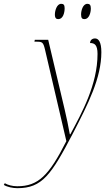

<svg xmlns="http://www.w3.org/2000/svg" viewBox="-154 -744 567 1004"><path d="M288 -644C311 -644 321 -676 321 -700C321 -719 314 -724 303 -724C279 -724 270 -688 270 -668C270 -648 277 -644 288 -644ZM151 -644C175 -644 184 -676 184 -701C184 -719 178 -724 166 -724C143 -724 133 -688 133 -668C133 -648 141 -644 151 -644ZM-63 240C66 240 114 171 228 -48C306 -199 376 -336 376 -471C376 -525 361 -543 343 -543C327 -543 317 -533 317 -519C340 -519 356 -510 356 -462C356 -302 274 -154 214 -42H211C203 -86 195 -126 184 -172L98 -536H28L26 -526H37C66 -526 72 -524 81 -486L193 -6C102 174 46 230 -64 230C-90 230 -114 223 -129 214L-134 223C-116 234 -87 240 -63 240Z"/></svg>

Font: Noto Serif Display Condensed Thin
Style: Italic
Weight: 100
Width: 3
Italic angle: -12°
Designer: Monotype Design Team
Foundry: Monotype Imaging Inc.
Version: Version 2.009